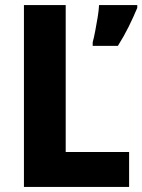

<svg xmlns="http://www.w3.org/2000/svg" viewBox="-20 -734 559 754"><path d="M74 0V-714H238V-137H487V0ZM519 -703Q504 -667 485.5 -629.5Q467 -592 443 -554H344V-568Q349 -586 354 -612.5Q359 -639 363.5 -666Q368 -693 369 -714H519Z"/></svg>

Font: Noto Sans Khmer UI SemiCondensed ExtraBold
Style: Regular
Weight: 800
Width: 4
Designer: Danh Hong and the Monotype Design Team
Foundry: Monotype Imaging Inc.
Version: Version 2.002; ttfautohint (v1.8.4.7-5d5b)